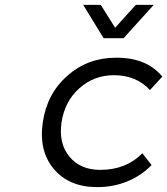

<svg xmlns="http://www.w3.org/2000/svg" viewBox="-20 -766 687 789"><path d="M455.1 -528.8Q582 -530.3 647 -451.2L596.2 -396Q540 -457 448.2 -457Q366.2 -457 305.9 -403.1Q245.6 -349.1 232.9 -263.2Q220.2 -177.2 265.1 -122.6Q310.1 -67.9 392.1 -67.9Q498 -67.9 564.9 -136.2L603 -87.9Q561 -44.4 503.7 -20.8Q446.3 2.9 378.9 2.9Q264.2 2.9 201.4 -71.3Q138.7 -145.5 155.8 -263.2Q172.9 -380.9 256.8 -454.8Q340.8 -528.8 455.1 -528.8ZM321.8 -746.1H394L453.1 -651.9L538.1 -746.1H611.8L487.8 -608.9H405.8Z"/></svg>

Font: Trueno Light
Style: Italic
Weight: 300
Designer: Julieta Ulanovsky
Foundry: Julieta Ulanovsky
Version: Version 3.001b | FøM Fix